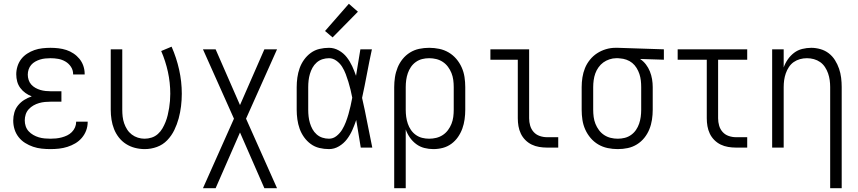

<svg xmlns="http://www.w3.org/2000/svg" viewBox="-20 -781 4540 1016"><path d="M247 8Q224 8 200.5 5.5Q177 3 155 -4.5Q133 -12 113 -24.5Q93 -37 78.5 -55.5Q64 -74 57 -96.5Q50 -119 50 -143Q50 -165 56 -186Q62 -207 76 -224Q90 -241 108.5 -252.5Q127 -264 148 -271Q130 -278 114.5 -289Q99 -300 87.5 -315.5Q76 -331 71 -349.5Q66 -368 66 -388Q66 -409 72.5 -430Q79 -451 92 -468Q105 -485 123.5 -497Q142 -509 162 -516Q182 -523 204 -525.5Q226 -528 247 -528Q268 -528 289.5 -525.5Q311 -523 331 -516.5Q351 -510 369 -498Q387 -486 400.5 -469.5Q414 -453 421 -432.5Q428 -412 428 -391Q428 -390 428 -389Q428 -388 428 -387H367Q367 -388 367 -388.5Q367 -389 367 -389Q367 -410 355.5 -427.5Q344 -445 326 -455.5Q308 -466 288 -469.5Q268 -473 247 -473Q233 -473 219 -471.5Q205 -470 192 -466Q179 -462 166.5 -455Q154 -448 145 -437.5Q136 -427 131.5 -413.5Q127 -400 127 -386Q127 -372 131.5 -358Q136 -344 145.5 -333.5Q155 -323 167.5 -316Q180 -309 193.5 -305Q207 -301 221.5 -299.5Q236 -298 250 -298H305V-243H250Q234 -243 218 -241.5Q202 -240 186.5 -235.5Q171 -231 157 -223Q143 -215 132 -203Q121 -191 116 -175.5Q111 -160 111 -144Q111 -128 116 -113Q121 -98 131.5 -86.5Q142 -75 156 -67Q170 -59 185 -54.5Q200 -50 216 -48.5Q232 -47 247 -47Q262 -47 277 -48.5Q292 -50 307 -54Q322 -58 335.5 -64.5Q349 -71 360 -82Q371 -93 377 -107Q383 -121 383 -136Q383 -136 383 -136.5Q383 -137 383 -137H444Q444 -136 444 -136Q444 -136 444 -135Q444 -112 436 -90.5Q428 -69 413 -51.5Q398 -34 378.5 -22.5Q359 -11 337 -4Q315 3 292.5 5.5Q270 8 247 8Z M746 8Q720 8 694.5 1.5Q669 -5 647 -19Q625 -33 609 -53.5Q593 -74 583.5 -98Q574 -122 570 -148Q566 -174 566 -200V-520H627V-200Q627 -182 629 -164Q631 -146 637 -128.5Q643 -111 653 -95.5Q663 -80 677.5 -69Q692 -58 709.5 -52.5Q727 -47 745 -47Q764 -47 782.5 -53Q801 -59 815.5 -72Q830 -85 839.5 -101.5Q849 -118 856 -135.5Q863 -153 867.5 -172Q872 -191 875 -209.5Q878 -228 879.5 -247Q881 -266 881 -285Q881 -344 868.5 -401Q856 -458 833 -511L888 -534Q914 -475 928 -412Q942 -349 942 -285Q942 -252 938 -219Q934 -186 925.5 -154.5Q917 -123 902.5 -93Q888 -63 865 -39Q842 -15 810.5 -3.5Q779 8 746 8Z M1054 215 1218 -153 1054 -520H1121L1250 -225L1379 -520H1446L1282 -153L1446 215H1379L1250 -80L1121 215Z M1721 8Q1695 8 1670 2Q1645 -4 1624.5 -19Q1604 -34 1589 -55Q1574 -76 1565.5 -100Q1557 -124 1553.5 -149.5Q1550 -175 1550 -200V-320Q1550 -345 1553.5 -370.5Q1557 -396 1565.5 -420Q1574 -444 1589 -465Q1604 -486 1624.5 -501Q1645 -516 1670 -522Q1695 -528 1721 -528Q1748 -528 1773 -514Q1798 -500 1815 -478Q1832 -456 1843.5 -431Q1855 -406 1864 -380Q1870 -415 1875.5 -450Q1881 -485 1887 -520H1948Q1934 -456 1922 -391.5Q1910 -327 1896 -263Q1911 -198 1923.5 -132Q1936 -66 1950 0H1889Q1883 -37 1877 -73.5Q1871 -110 1865 -146Q1856 -119 1844.5 -93Q1833 -67 1816 -44.5Q1799 -22 1774 -7Q1749 8 1721 8ZM1721 -47Q1743 -47 1761 -61.5Q1779 -76 1790.5 -95Q1802 -114 1810 -135Q1818 -156 1824 -177Q1830 -198 1835 -220Q1840 -242 1844 -264Q1840 -285 1835 -306Q1830 -327 1823.5 -348Q1817 -369 1809.5 -389Q1802 -409 1790.5 -427.5Q1779 -446 1760.5 -459.5Q1742 -473 1721 -473Q1703 -473 1686 -467.5Q1669 -462 1655.5 -450Q1642 -438 1633.5 -422.5Q1625 -407 1620 -390Q1615 -373 1613 -355.5Q1611 -338 1611 -320V-200Q1611 -182 1613 -164.5Q1615 -147 1620 -130Q1625 -113 1633.5 -97.5Q1642 -82 1655.5 -70Q1669 -58 1686 -52.5Q1703 -47 1721 -47ZM1740 -583 1700 -617 1826 -761 1874 -719Z M2066 215V-320Q2066 -346 2070 -372.5Q2074 -399 2084 -423.5Q2094 -448 2110.5 -468.5Q2127 -489 2149.5 -503Q2172 -517 2198 -522.5Q2224 -528 2251 -528Q2278 -528 2304.5 -522.5Q2331 -517 2354 -503.5Q2377 -490 2394.5 -469.5Q2412 -449 2423 -424.5Q2434 -400 2438 -373.5Q2442 -347 2442 -320V-200Q2442 -175 2438.5 -149.5Q2435 -124 2426.5 -100.5Q2418 -77 2403.5 -56Q2389 -35 2368.5 -20Q2348 -5 2323.5 1.5Q2299 8 2273 8Q2249 8 2225.5 2Q2202 -4 2182.5 -18.5Q2163 -33 2149 -53Q2135 -73 2127 -96V215ZM2251 -47Q2270 -47 2288.5 -51.5Q2307 -56 2323 -66.5Q2339 -77 2350.5 -92.5Q2362 -108 2369 -125.5Q2376 -143 2378.5 -162Q2381 -181 2381 -200V-320Q2381 -339 2378.5 -358Q2376 -377 2369 -394.5Q2362 -412 2350.5 -427.5Q2339 -443 2323 -453.5Q2307 -464 2288.5 -468.5Q2270 -473 2251 -473Q2232 -473 2214 -468.5Q2196 -464 2180.5 -453Q2165 -442 2154.5 -426.5Q2144 -411 2138 -393.5Q2132 -376 2129.5 -357.5Q2127 -339 2127 -320V-200Q2127 -181 2129.5 -162.5Q2132 -144 2138 -126.5Q2144 -109 2154.5 -93.5Q2165 -78 2180.5 -67Q2196 -56 2214 -51.5Q2232 -47 2251 -47Z M2874 0Q2854 0 2833 -3.5Q2812 -7 2793.5 -16Q2775 -25 2760 -40Q2745 -55 2736 -74Q2727 -93 2723.5 -113.5Q2720 -134 2720 -155V-465H2575V-520H2780V-155Q2780 -135 2785.5 -116Q2791 -97 2804 -82.5Q2817 -68 2836 -61.5Q2855 -55 2874 -55H2934V0Z M3249 8Q3222 8 3195.5 2.5Q3169 -3 3146 -16.5Q3123 -30 3105.5 -50.5Q3088 -71 3077 -95.5Q3066 -120 3062 -146.5Q3058 -173 3058 -200V-320Q3058 -346 3062 -371.5Q3066 -397 3075.5 -420.5Q3085 -444 3101.5 -464.5Q3118 -485 3139.5 -499Q3161 -513 3186 -520.5Q3211 -528 3236 -528Q3240 -528 3243.5 -528Q3247 -528 3250 -528L3493 -520V-465L3367 -469Q3385 -457 3398 -440Q3411 -423 3419 -403Q3427 -383 3430.5 -362Q3434 -341 3434 -320V-200Q3434 -174 3430 -147.5Q3426 -121 3416 -96.5Q3406 -72 3389.5 -51.5Q3373 -31 3350.5 -17Q3328 -3 3302 2.5Q3276 8 3249 8ZM3249 -47Q3268 -47 3286 -51.5Q3304 -56 3319.5 -67Q3335 -78 3345.5 -93.5Q3356 -109 3362 -126.5Q3368 -144 3370.5 -162.5Q3373 -181 3373 -200V-320Q3373 -338 3371 -355.5Q3369 -373 3363.5 -389.5Q3358 -406 3348.5 -421.5Q3339 -437 3325.5 -448Q3312 -459 3295 -465Q3278 -471 3261 -472L3250 -473Q3248 -473 3245.5 -473Q3243 -473 3241 -473Q3223 -473 3205 -467Q3187 -461 3172.5 -450.5Q3158 -440 3147 -424.5Q3136 -409 3130 -392Q3124 -375 3121.5 -356.5Q3119 -338 3119 -320V-200Q3119 -181 3121.5 -162Q3124 -143 3131 -125.5Q3138 -108 3149.5 -92.5Q3161 -77 3177 -66.5Q3193 -56 3211.5 -51.5Q3230 -47 3249 -47Z M3874 0Q3854 0 3833 -3.5Q3812 -7 3793.5 -16Q3775 -25 3760 -40Q3745 -55 3736 -74Q3727 -93 3723.5 -113.5Q3720 -134 3720 -155V-465H3566V-520H3934V-465H3780V-155Q3780 -135 3785.5 -116Q3791 -97 3804 -82.5Q3817 -68 3836 -61.5Q3855 -55 3874 -55H3934V0Z M4373 215V-320Q4373 -339 4370.5 -357Q4368 -375 4362 -392.5Q4356 -410 4345.5 -426Q4335 -442 4320 -452.5Q4305 -463 4287 -468Q4269 -473 4250 -473Q4231 -473 4213 -468Q4195 -463 4180 -452.5Q4165 -442 4154.5 -426Q4144 -410 4138 -392.5Q4132 -375 4129.5 -357Q4127 -339 4127 -320V0H4066V-520H4127V-424Q4135 -447 4149 -467Q4163 -487 4182 -501.5Q4201 -516 4225 -522Q4249 -528 4273 -528Q4297 -528 4321.5 -521Q4346 -514 4365.5 -499Q4385 -484 4398.5 -462.5Q4412 -441 4420 -417.5Q4428 -394 4431 -369.5Q4434 -345 4434 -320V215Z"/></svg>

Font: Iosevka SS04 Light
Style: Regular
Weight: 300
Monospace: yes
Designer: Belleve Invis
Foundry: Belleve Invis
Version: Version 19.0.0; ttfautohint (v1.8.4)